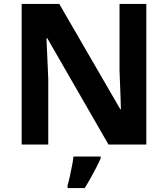

<svg xmlns="http://www.w3.org/2000/svg" viewBox="-20 -734 853 975"><path d="M723 0H531L220 -540H216Q218 -489 220.5 -438Q223 -387 225 -336V0H90V-714H281L591 -179H594Q593 -212 592 -245Q591 -278 589.5 -310.5Q588 -343 587 -376V-714H723ZM491 71Q481 93 468.5 117.5Q456 142 441.5 168Q427 194 410 221H323V208Q329 188 334.5 162Q340 136 345.5 109Q351 82 353 61H491Z"/></svg>

Font: Noto Sans Lisu
Style: Regular
Weight: 400
Designer: Monotype Design Team. David Williams.
Foundry: Monotype Imaging Inc.
Version: Version 2.102